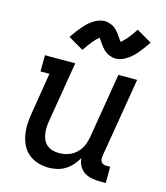

<svg xmlns="http://www.w3.org/2000/svg" viewBox="-115 -862 831 959"><g transform="rotate(15 300.0 -382.5)"><path d="M226 8Q198 8 171 0Q144 -8 123 -25Q102 -42 89.5 -66Q77 -90 72 -117.5Q67 -145 68 -173.5Q69 -202 74 -231L109 -446H63V-530H220L168 -217Q165 -200 164.5 -183Q164 -166 166.5 -150Q169 -134 176 -119.5Q183 -105 195 -95Q207 -85 223 -80.5Q239 -76 256 -76Q272 -76 287.5 -79Q303 -82 317.5 -89Q332 -96 344.5 -107.5Q357 -119 365.5 -132.5Q374 -146 379 -161.5Q384 -177 387 -192L443 -530H540L471 -116Q470 -108 471 -100Q472 -92 476.5 -86.5Q481 -81 488.5 -78.5Q496 -76 504 -76H522V8H490Q469 8 447.5 3.5Q426 -1 409.5 -12Q393 -23 383 -41.5Q373 -60 372 -81Q361 -61 345.5 -43.5Q330 -26 310.5 -14Q291 -2 269 3Q247 8 226 8ZM237 -604 158 -650Q170 -668 181 -682.5Q192 -697 202.5 -709Q213 -721 223 -731Q233 -741 247 -750.5Q261 -760 276.5 -766Q292 -772 307 -772Q317 -772 325.5 -770Q334 -768 342.5 -764.5Q351 -761 357.5 -756.5Q364 -752 371 -745Q378 -738 383 -731.5Q388 -725 392.5 -718.5Q397 -712 402 -704.5Q407 -697 411 -692Q426 -704 442 -723Q458 -742 478 -773L557 -727Q545 -709 534 -694.5Q523 -680 513 -668Q503 -656 492.5 -646Q482 -636 468.5 -626.5Q455 -617 439.5 -611Q424 -605 408 -605Q399 -605 390.5 -607Q382 -609 373.5 -612.5Q365 -616 358.5 -620.5Q352 -625 345 -632Q338 -639 332.5 -645.5Q327 -652 323 -658.5Q319 -665 313.5 -672.5Q308 -680 304 -685Q289 -673 273.5 -654Q258 -635 237 -604Z"/></g></svg>

Font: Iosevka Slab Medium Extended
Style: Italic
Weight: 500
Width: 7
Italic angle: -9°
Monospace: yes
Designer: Belleve Invis
Foundry: Belleve Invis
Version: Version 11.1.0; ttfautohint (v1.8.3)